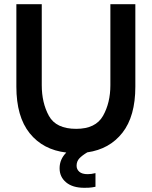

<svg xmlns="http://www.w3.org/2000/svg" viewBox="-20 -720 724 915"><path d="M625 -700V-307Q625 -166 563.5 -87.5Q502 -9 396 6Q371 21 358 35Q345 49 345 70Q345 87 358 98.5Q371 110 398 110Q415 110 435 105V170Q431 171 418.5 173Q406 175 382 175Q326 175 295 149Q264 123 264 82Q264 39 296 7Q185 -6 121.5 -85Q58 -164 58 -307V-700H179V-314Q179 -230 213 -168Q247 -106 343 -106Q436 -106 471 -168Q506 -230 506 -314V-700Z"/></svg>

Font: Be Vietnam SemiBold
Style: Regular
Weight: 600
Designer: Gabriel Lam
Foundry: TypeRant
Version: Version 4.000